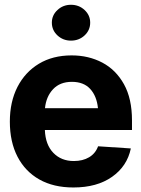

<svg xmlns="http://www.w3.org/2000/svg" viewBox="-20 -789 603 819"><path d="M293 10.7Q208.5 10.7 147.9 -23.4Q87.4 -57.6 54.7 -120.6Q22 -183.6 22 -270.5Q22 -354.5 54.4 -418Q86.9 -481.4 146 -517.1Q205.1 -552.7 285.6 -552.7Q357.9 -552.7 416.3 -522Q474.6 -491.2 508.8 -429.7Q543 -368.2 543 -275.4V-234.4H171.4Q173.8 -171.9 207.5 -137Q241.2 -102.1 294.9 -102.1Q333 -102.1 360.1 -118.2Q387.2 -134.3 398.4 -165L538.1 -155.8Q522.5 -80.1 458 -34.7Q393.6 10.7 293 10.7ZM286.6 -439.9Q235.8 -439.9 206.3 -408.4Q176.8 -377 171.9 -327.6H397.9Q392.6 -379.4 364.7 -409.7Q336.9 -439.9 286.6 -439.9ZM282.7 -615.7Q249 -615.7 225.1 -637.9Q201.2 -660.2 201.2 -692.4Q201.2 -724.1 225.1 -746.3Q249 -768.6 282.7 -768.6Q316.9 -768.6 340.8 -746.3Q364.7 -724.1 364.7 -692.4Q364.7 -660.2 340.8 -637.9Q316.9 -615.7 282.7 -615.7Z"/></svg>

Font: Inter Tight
Style: Bold
Weight: 700
Designer: Rasmus Andersson
Foundry: rsms
Version: Version 3.004; ttfautohint (v1.8.4.7-5d5b)